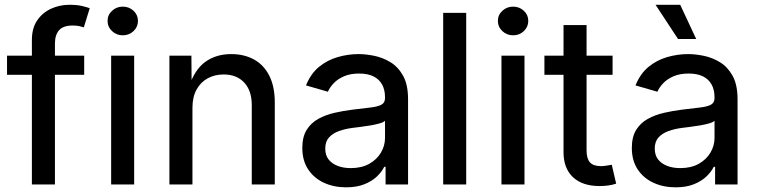

<svg xmlns="http://www.w3.org/2000/svg" viewBox="-20 -782 3221 814"><path d="M336.9 -545.9V-464.8H9.8V-545.9ZM115.2 0V-613.3Q115.2 -662.6 137.7 -695.6Q160.2 -728.5 196.5 -745.1Q232.9 -761.7 274.4 -761.7Q306.2 -761.7 327.9 -756.6Q349.6 -751.5 360.4 -747.1L335.4 -666Q328.1 -668.5 316.9 -671.1Q305.7 -673.8 287.6 -673.8Q248.5 -673.8 230.7 -654.1Q212.9 -634.3 212.9 -596.7V0Z M451.2 0V-545.9H548.8V0ZM500.5 -632.3Q474.1 -632.3 455.1 -650.1Q436 -668 436 -693.4Q436 -718.8 455.1 -736.3Q474.1 -753.9 500.5 -753.9Q527.3 -753.9 546.1 -736.3Q564.9 -718.8 564.9 -693.4Q564.9 -668 546.1 -650.1Q527.3 -632.3 500.5 -632.3Z M795.9 -325.2V0H698.2V-545.9H791.5L792.5 -413.1H780.8Q805.2 -487.3 850.8 -520Q896.5 -552.7 960 -552.7Q1015.1 -552.7 1056.9 -529.8Q1098.6 -506.8 1121.8 -460.9Q1145 -415 1145 -346.7V0H1047.4V-336.4Q1047.4 -397.5 1015.4 -431.9Q983.4 -466.3 928.2 -466.3Q890.6 -466.3 860.6 -450Q830.6 -433.6 813.2 -402.1Q795.9 -370.6 795.9 -325.2Z M1447.3 12.2Q1395.5 12.2 1353.5 -7.1Q1311.5 -26.4 1286.6 -63.7Q1261.7 -101.1 1261.7 -154.8Q1261.7 -201.7 1280 -231.2Q1298.3 -260.7 1329.1 -277.8Q1359.9 -294.9 1397.2 -303.5Q1434.6 -312 1473.1 -316.9Q1522 -322.8 1552.2 -326.4Q1582.5 -330.1 1597.4 -338.4Q1612.3 -346.7 1612.3 -366.2V-369.1Q1612.3 -401.4 1599.9 -423.8Q1587.4 -446.3 1563.2 -458.3Q1539.1 -470.2 1502.4 -470.2Q1465.3 -470.2 1438.7 -458.7Q1412.1 -447.3 1395.3 -429.7Q1378.4 -412.1 1370.1 -393.1L1277.3 -419.9Q1297.4 -469.7 1332.5 -498.5Q1367.7 -527.3 1411.6 -540Q1455.6 -552.7 1500.5 -552.7Q1530.8 -552.7 1566.7 -545.4Q1602.5 -538.1 1635.3 -518.3Q1668 -498.5 1689 -460.7Q1710 -422.9 1710 -361.3V0H1614.7V-74.7H1608.9Q1599.1 -54.2 1578.4 -34.2Q1557.6 -14.2 1525.1 -1Q1492.7 12.2 1447.3 12.2ZM1466.8 -69.3Q1513.2 -69.3 1545.7 -87.6Q1578.1 -106 1595.2 -135.3Q1612.3 -164.6 1612.3 -196.8V-270Q1606.4 -263.7 1589.4 -258.8Q1572.3 -253.9 1550.3 -250.2Q1528.3 -246.6 1507.6 -243.9Q1486.8 -241.2 1474.1 -239.7Q1443.4 -235.8 1417 -226.3Q1390.6 -216.8 1374.8 -199.2Q1358.9 -181.6 1358.9 -151.9Q1358.9 -124.5 1372.8 -106.4Q1386.7 -88.4 1411.1 -78.9Q1435.5 -69.3 1466.8 -69.3Z M1956.5 -727.5V0H1858.9V-727.5Z M2106 0V-545.9H2203.6V0ZM2155.3 -632.3Q2128.9 -632.3 2109.9 -650.1Q2090.8 -668 2090.8 -693.4Q2090.8 -718.8 2109.9 -736.3Q2128.9 -753.9 2155.3 -753.9Q2182.1 -753.9 2200.9 -736.3Q2219.7 -718.8 2219.7 -693.4Q2219.7 -668 2200.9 -650.1Q2182.1 -632.3 2155.3 -632.3Z M2577.1 -545.9V-464.8H2288.1V-545.9ZM2369.1 -675.8H2466.8V-144.5Q2466.8 -109.9 2481 -93.8Q2495.1 -77.6 2528.8 -77.6Q2537.1 -77.6 2550.3 -79.6Q2563.5 -81.5 2573.7 -83.5L2592.3 -3.4Q2576.7 2 2558.3 4.4Q2540 6.8 2522 6.8Q2449.2 6.8 2409.2 -30.8Q2369.1 -68.4 2369.1 -136.7Z M2844.2 12.2Q2792.5 12.2 2750.5 -7.1Q2708.5 -26.4 2683.6 -63.7Q2658.7 -101.1 2658.7 -154.8Q2658.7 -201.7 2677 -231.2Q2695.3 -260.7 2726.1 -277.8Q2756.8 -294.9 2794.2 -303.5Q2831.5 -312 2870.1 -316.9Q2918.9 -322.8 2949.2 -326.4Q2979.5 -330.1 2994.4 -338.4Q3009.3 -346.7 3009.3 -366.2V-369.1Q3009.3 -401.4 2996.8 -423.8Q2984.4 -446.3 2960.2 -458.3Q2936 -470.2 2899.4 -470.2Q2862.3 -470.2 2835.7 -458.7Q2809.1 -447.3 2792.2 -429.7Q2775.4 -412.1 2767.1 -393.1L2674.3 -419.9Q2694.3 -469.7 2729.5 -498.5Q2764.6 -527.3 2808.6 -540Q2852.5 -552.7 2897.5 -552.7Q2927.7 -552.7 2963.6 -545.4Q2999.5 -538.1 3032.2 -518.3Q3064.9 -498.5 3085.9 -460.7Q3106.9 -422.9 3106.9 -361.3V0H3011.7V-74.7H3005.9Q2996.1 -54.2 2975.3 -34.2Q2954.6 -14.2 2922.1 -1Q2889.6 12.2 2844.2 12.2ZM2863.8 -69.3Q2910.2 -69.3 2942.6 -87.6Q2975.1 -106 2992.2 -135.3Q3009.3 -164.6 3009.3 -196.8V-270Q3003.4 -263.7 2986.3 -258.8Q2969.2 -253.9 2947.3 -250.2Q2925.3 -246.6 2904.5 -243.9Q2883.8 -241.2 2871.1 -239.7Q2840.3 -235.8 2814 -226.3Q2787.6 -216.8 2771.7 -199.2Q2755.9 -181.6 2755.9 -151.9Q2755.9 -124.5 2769.8 -106.4Q2783.7 -88.4 2808.1 -78.9Q2832.5 -69.3 2863.8 -69.3ZM2854.5 -616.7 2759.3 -761.7H2863.8L2931.6 -616.7Z"/></svg>

Font: Inter Cardless
Style: Regular
Weight: 400
Designer: Rasmus Andersson
Foundry: rsms
Version: Version 4.001;git-9221beed3